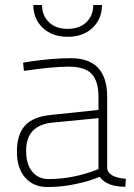

<svg xmlns="http://www.w3.org/2000/svg" viewBox="-20 -743 537 772"><path d="M411 -353V-66Q415 -30 486 -24L484 8Q409 8 381 -32L354 -22Q328 -12 276.5 -1.5Q225 9 170 9Q115 9 81.5 -28.5Q48 -66 48 -134Q48 -202 80.5 -238Q113 -274 186 -281L376 -301V-353Q376 -417 348.5 -446Q321 -475 256.5 -475Q192 -475 76 -458L73 -491L103 -496Q193 -509 265 -509Q411 -509 411 -353ZM176 -23Q275 -23 376 -63V-268L190 -250Q85 -239 85 -137Q85 -83 109.5 -53Q134 -23 176 -23ZM114 -723H149Q149 -681 176.5 -654Q204 -627 252 -627Q300 -627 327.5 -654Q355 -681 355 -723H390Q390 -667 352 -631Q314 -595 252 -595Q190 -595 152 -631Q114 -667 114 -723Z"/></svg>

Font: Titillium Web[RUS by Daymarius]
Style: Regular
Weight: 200
Designer: Cyrillization by Daymarius
Foundry: Cyrillization by Daymarius
Version: Version 1.002 September 11, 2018